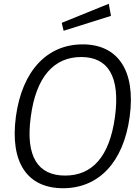

<svg xmlns="http://www.w3.org/2000/svg" viewBox="-20 -987 741 1017"><path d="M314 10C501 10 634 -125 667 -369C700 -615 603 -752 418 -752C231 -752 97 -614 64 -368C32 -124 126 10 314 10ZM307 -866 317 -824 568 -903 556 -967ZM325 -57C182 -57 114 -156 143 -368C171 -583 268 -685 410 -685C551 -685 618 -584 589 -368C560 -155 467 -57 325 -57Z"/></svg>

Font: Cheyenne Sans Light
Style: Italic
Weight: 300
Italic angle: -8.13011°
Designer: The Public Sans project authors (U.S. Web Design System), Libre Franklin designed by Pablo Impallari and Rodrigo Fuenzal
Foundry: The Cheyenne Sans Project Authors
Version: Version 2.007